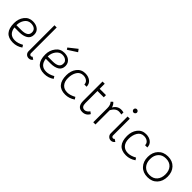

<svg xmlns="http://www.w3.org/2000/svg" viewBox="224 -1644 2710 2710"><g transform="rotate(45 1578.5 -289.5)"><path d="M215 -34Q271 -34 340 -72L361 -38Q297 8 215 8Q33 8 33 -198Q33 -285 80 -345.5Q127 -406 206 -406Q269 -406 310 -374.5Q351 -343 351 -285Q351 -219 301.5 -189.5Q252 -160 175 -160H81Q97 -34 215 -34ZM78 -202H175Q306 -202 306 -285Q306 -326 278.5 -346.5Q251 -367 206 -367Q147 -367 112.5 -317.5Q78 -268 78 -202Z M591 -25Q570 7 531 7Q499 7 479 -13.5Q459 -34 459 -65V-581H503V-65Q503 -54 512 -45.5Q521 -37 531 -37Q545 -37 554 -49Z M964 -548 827 -460 809 -487 935 -587ZM840 -34Q896 -34 965 -72L986 -38Q923 8 840 8Q658 8 658 -198Q658 -280 706 -343Q753 -406 831 -406Q928 -406 965 -336Q976 -311 976 -285Q976 -219 927 -189.5Q878 -160 800 -160H706Q722 -34 840 -34ZM800 -202Q931 -202 931 -285Q931 -310 925.5 -320.5Q920 -331 903 -346Q876 -367 831 -367Q778 -367 739 -315Q703 -266 703 -202Z M1257 -37Q1313 -37 1382 -75L1403 -42Q1334 5 1257 5Q1075 5 1075 -201Q1075 -289 1121.5 -349.5Q1168 -410 1248 -410Q1311 -410 1352 -377.5Q1393 -345 1393 -288H1348Q1348 -326 1319.5 -348Q1291 -370 1248 -370Q1185 -370 1152.5 -317Q1120 -264 1120 -189Q1120 -118 1155.5 -77.5Q1191 -37 1257 -37Z M1600 8Q1500 8 1500 -114V-499H1544V-398H1670V-354H1544V-114Q1544 -34 1604 -34Q1625 -34 1645 -48.5Q1665 -63 1676 -81L1708 -57Q1674 8 1600 8Z M2017 -358Q1986 -364 1964 -364Q1902 -364 1858 -286V0H1814V-282Q1814 -346 1782 -378L1809 -404Q1840 -381 1853 -334Q1894 -406 1970 -406Q1987 -406 2017 -400Z M2154 -532Q2154 -519 2143.5 -508.5Q2133 -498 2119 -498Q2106 -498 2096 -508Q2086 -518 2086 -532Q2086 -546 2095.5 -556Q2105 -566 2119 -566Q2133 -566 2143.5 -556Q2154 -546 2154 -532ZM2171 8Q2141 8 2120 -13Q2099 -34 2099 -64V-400H2143V-64Q2143 -53 2151.5 -44.5Q2160 -36 2171 -36Q2185 -36 2194 -48L2231 -24Q2208 8 2171 8Z M2469 -37Q2525 -37 2594 -75L2615 -42Q2546 5 2469 5Q2287 5 2287 -201Q2287 -289 2333.5 -349.5Q2380 -410 2460 -410Q2523 -410 2564 -377.5Q2605 -345 2605 -288H2560Q2560 -326 2531.5 -348Q2503 -370 2460 -370Q2397 -370 2364.5 -317Q2332 -264 2332 -189Q2332 -118 2367.5 -77.5Q2403 -37 2469 -37Z M2902 -406Q2993 -406 3046.5 -349Q3100 -292 3100 -200Q3100 -107 3046 -49.5Q2992 8 2902 8Q2811 8 2757 -49Q2703 -106 2703 -198Q2703 -290 2757.5 -348Q2812 -406 2902 -406ZM2748 -200Q2748 -125 2789 -79.5Q2830 -34 2902 -34Q2974 -34 3014.5 -80Q3055 -126 3055 -202Q3055 -277 3014.5 -321Q2974 -365 2902 -365Q2830 -365 2789 -319.5Q2748 -274 2748 -200Z"/></g></svg>

Font: Bhavuka
Style: Regular
Weight: 400
Version: 2.94.0; ttfautohint (v1.2) -l 7 -r 28 -G 50 -x 13 -D deva -f